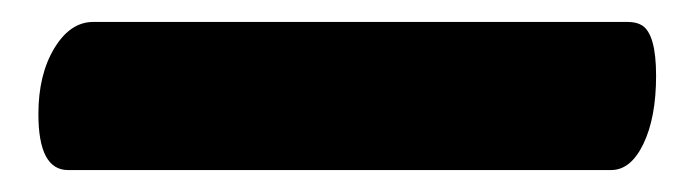

<svg xmlns="http://www.w3.org/2000/svg" viewBox="-20 -10 633 175"><path d="M537 145H42Q15 145 15 94Q15 58 29.5 34Q44 10 65 10H552Q560 10 565 13Q578 21 578 59Q578 97 566.5 121Q555 145 537 145Z"/></svg>

Font: Titan One
Style: Regular
Weight: 400
Designer: Rodrigo Fuenzalida
Foundry: Rodrigo Fuenzalida
Version: Version 1.001